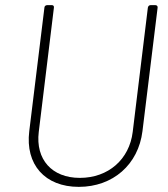

<svg xmlns="http://www.w3.org/2000/svg" viewBox="-20 -720 656 748"><path d="M287 8C420 8 519 -79 535 -209L594 -690C595 -696 591 -700 585 -700H567C561 -700 557 -696 556 -690L497 -206C484 -99 402 -27 291 -27C182 -27 118 -99 131 -206L190 -690C191 -696 188 -700 182 -700H164C158 -700 153 -696 153 -690L94 -209C78 -79 155 8 287 8Z"/></svg>

Font: Barlow ExtraLight
Style: Italic
Weight: 275
Italic angle: -7°
Designer: Jeremy Tribby
Foundry: Tribby Type
Version: Version 1.422;hotconv 1.0.109;makeotfexe 2.5.65596